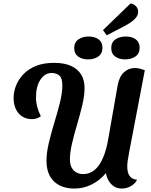

<svg xmlns="http://www.w3.org/2000/svg" viewBox="-20 -1074 874 1115"><path d="M413 21Q337 21 293.5 -20.5Q250 -62 250 -141Q250 -187 263.5 -244Q277 -301 295.5 -361.5Q314 -422 328 -478Q342 -534 342 -579Q342 -619 325.5 -634.5Q309 -650 280 -650Q240 -650 214.5 -611Q189 -572 189 -509Q189 -481 196 -454Q203 -427 217 -399Q206 -390 192.5 -386Q179 -382 166 -382Q133 -382 108.5 -398Q84 -414 71.5 -441.5Q59 -469 59 -505Q59 -542 73.5 -578Q88 -614 117 -644Q146 -674 190 -691.5Q234 -709 294 -709Q353 -709 392 -691.5Q431 -674 451 -641.5Q471 -609 471 -564Q471 -519 458 -464Q445 -409 428 -352Q411 -295 398.5 -242Q386 -189 386 -147Q386 -108 407 -85.5Q428 -63 463 -63Q501 -63 529.5 -87Q558 -111 578 -157Q598 -203 609 -269L663 -577Q672 -628 699 -653.5Q726 -679 763 -679Q776 -679 791 -675.5Q806 -672 821 -666L730 -190Q724 -159 721.5 -140.5Q719 -122 719 -107Q719 -72 732.5 -52.5Q746 -33 776 -30Q764 -6 739 7.5Q714 21 688 21Q651 21 626.5 -4Q602 -29 595 -69Q561 -27 513 -3Q465 21 413 21ZM600 -869 578 -899 738 -1054Q757 -1051 769.5 -1038Q782 -1025 782 -1007Q783 -988 769.5 -971.5Q756 -955 736 -942Q716 -929 696 -919ZM491 -729Q457 -729 434 -745.5Q411 -762 411 -795Q411 -829 435.5 -845.5Q460 -862 494 -862Q530 -862 552.5 -845.5Q575 -829 575 -797Q575 -763 551 -746Q527 -729 491 -729ZM707 -729Q672 -729 649 -745.5Q626 -762 626 -795Q626 -829 650.5 -845.5Q675 -862 711 -862Q746 -862 768.5 -845.5Q791 -829 791 -797Q791 -763 766.5 -746Q742 -729 707 -729Z"/></svg>

Font: Sansita Swashed Light Medium
Style: Regular
Weight: 500
Version: Version 1.003